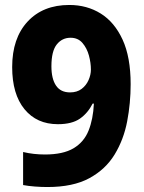

<svg xmlns="http://www.w3.org/2000/svg" viewBox="-20 -743 579 773"><path d="M171 10Q147 10 120.5 8Q94 6 73 2V-131Q115 -121 161 -121Q234 -121 276 -146Q318 -171 336.5 -217Q355 -263 358 -326H353Q334 -288 302 -265.5Q270 -243 213 -243Q128 -243 78.5 -303.5Q29 -364 29 -473Q29 -589 91 -656Q153 -723 259 -723Q330 -723 385.5 -688.5Q441 -654 473.5 -583.5Q506 -513 506 -404Q506 -328 492 -254.5Q478 -181 441.5 -121Q405 -61 339.5 -25.5Q274 10 171 10ZM262 -371Q290 -371 308.5 -385Q327 -399 336.5 -420.5Q346 -442 346 -463Q346 -490 338 -519.5Q330 -549 312 -570Q294 -591 264 -591Q230 -591 208.5 -564Q187 -537 187 -476Q187 -426 205.5 -398.5Q224 -371 262 -371Z"/></svg>

Font: Noto Sans Tamil SemiCondensed ExtraBold
Style: Regular
Weight: 800
Width: 4
Designer: Jelle Bosma - Monotype Design Team
Foundry: Monotype Imaging Inc.
Version: Version 2.004; ttfautohint (v1.8.4.7-5d5b)